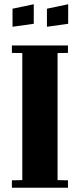

<svg xmlns="http://www.w3.org/2000/svg" viewBox="-20 -884 376 904"><path d="M36 -35 85 -36V-634L36 -635V-670H300V-635L251 -634V-36L300 -35V0H36ZM39 -843 139 -864V-772L39 -758ZM201 -843 301 -864V-772L201 -758Z"/></svg>

Font: Rakkas
Style: Regular
Weight: 400
Designer: Zeynep Akay
Foundry: Zeynep Akay
Version: Version 2.000